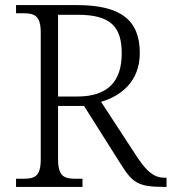

<svg xmlns="http://www.w3.org/2000/svg" viewBox="-20 -734 674 754"><path d="M43 0H304V-32H278C232 -32 208 -41 208 -109V-318H310L454 -90C500 -17 521 0 624 0H634V-36H627C585 -36 558 -59 520 -115L377 -334C457 -358 529 -415 529 -526C529 -656 453 -714 282 -714H43V-682H70C117 -682 140 -672 140 -605V-109C140 -41 117 -32 70 -32H43ZM284 -355H208V-676H285C416 -676 458 -628 458 -524C458 -414 403 -355 284 -355Z"/></svg>

Font: Noto Serif Light
Style: Regular
Weight: 300
Designer: Monotype Design Team
Foundry: Monotype Imaging Inc.
Version: Version 2.013